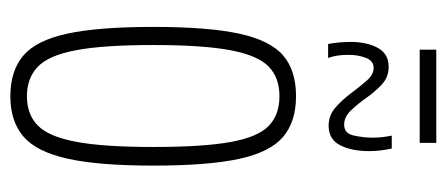

<svg xmlns="http://www.w3.org/2000/svg" viewBox="-266 -587 863 371"><g transform="rotate(90 165.5 -401.5)"><path d="M32 -266Q32 -372 45 -432Q58 -492 87 -517Q116 -542 166 -542Q215 -542 244.5 -517Q274 -492 287 -432Q300 -372 300 -266Q300 -160 286.5 -100Q273 -40 243.5 -15Q214 10 166 10Q117 10 87.5 -15Q58 -40 45 -100Q32 -160 32 -266ZM67 -266Q67 -170 77 -117Q87 -64 109 -43Q131 -22 166 -22Q201 -22 222.5 -43Q244 -64 254 -117Q264 -170 264 -266Q264 -362 254.5 -415Q245 -468 223.5 -489Q202 -510 166 -510Q130 -510 108.5 -489Q87 -468 77 -415Q67 -362 67 -266ZM65 -604Q61 -626 61 -647Q61 -679 72.5 -700Q84 -721 109 -721Q129 -721 143 -708Q157 -695 169 -678Q181 -661 193.5 -648Q206 -635 221 -635Q238 -635 242 -654Q246 -673 246 -690Q246 -708 242 -727H267Q272 -704 272 -684Q272 -649 260.5 -627Q249 -605 223 -605Q203 -605 188 -618Q173 -631 160 -648.5Q147 -666 135.5 -679Q124 -692 111 -692Q98 -692 92 -677.5Q86 -663 86 -643Q86 -620 92 -604ZM76 -781V-813H256V-781Z"/></g></svg>

Font: Georama Condensed ExtraLight
Style: Regular
Weight: 200
Width: 3
Designer: Jean-Baptiste Levee
Foundry: Production Type
Version: Version 1.000